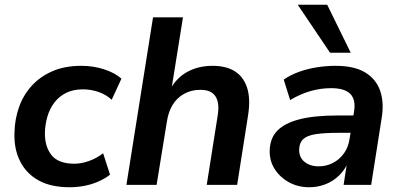

<svg xmlns="http://www.w3.org/2000/svg" viewBox="-20 -778 1687 808"><path d="M273 10Q194 10 142 -19Q90 -48 64 -100.5Q38 -153 41 -221Q42 -276 60 -327Q78 -378 113.5 -417Q149 -456 201 -478.5Q253 -501 322 -501Q372 -501 417.5 -486.5Q463 -472 491 -447L450 -358Q428 -379 396 -390.5Q364 -402 329 -402Q288 -402 258 -387Q228 -372 208.5 -346Q189 -320 179.5 -287.5Q170 -255 169 -220Q168 -161 197 -125Q226 -89 293 -89Q322 -89 354.5 -100.5Q387 -112 414 -133L443 -43Q423 -27 395 -14.5Q367 -2 335.5 4Q304 10 273 10Z M512 0 624 -705H750L700 -393H692Q718 -447 765.5 -474Q813 -501 875 -501Q931 -501 967.5 -478.5Q1004 -456 1019.5 -410Q1035 -364 1024 -293L978 0H850L896 -291Q902 -327 896 -351Q890 -375 872.5 -387.5Q855 -400 823 -400Q785 -400 754.5 -383Q724 -366 706 -336Q688 -306 682 -264L639 0Z M1281 10Q1234 10 1196 -11Q1158 -32 1136 -66.5Q1114 -101 1115 -144Q1116 -196 1147 -228Q1178 -260 1240.5 -276Q1303 -292 1400 -292H1479L1468 -219H1404Q1345 -219 1309 -213.5Q1273 -208 1256.5 -193Q1240 -178 1239 -150Q1238 -116 1261.5 -97Q1285 -78 1321 -78Q1353 -78 1380.5 -92Q1408 -106 1427 -132Q1446 -158 1451 -193L1470 -309Q1478 -358 1454.5 -382.5Q1431 -407 1373 -407Q1330 -407 1287.5 -395Q1245 -383 1201 -357L1174 -443Q1201 -462 1236.5 -475Q1272 -488 1312 -494.5Q1352 -501 1392 -501Q1471 -501 1517 -473Q1563 -445 1580 -395.5Q1597 -346 1586 -280L1542 0H1426L1442 -104H1449Q1434 -66 1408 -40.5Q1382 -15 1349.5 -2.5Q1317 10 1281 10ZM1369 -556 1233 -758H1357L1456 -556Z"/></svg>

Font: Nunito Sans 11pt
Style: Bold Italic
Weight: 700
Italic angle: -9°
Version: Version 3.101;gftools[0.9.27]